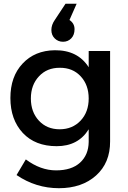

<svg xmlns="http://www.w3.org/2000/svg" viewBox="-20 -803 680 1020"><path d="M271 -696.8 328.1 -783.2H387.2L349.1 -696.8Q376 -678.7 376 -647.9Q376 -617.2 358.4 -599.1Q340.8 -581.1 314.9 -581.1Q289.1 -581.1 271 -598.6Q252.9 -616.2 252.9 -643.6Q252.9 -670.9 271 -696.8ZM408.2 -162.1Q451.2 -208 451.2 -279.8Q451.2 -351.6 408.7 -397.5Q366.2 -443.4 297.9 -442.9Q229.5 -443.4 187 -397.5Q144 -351.6 144 -279.8Q144 -208 186.5 -162.1Q229 -116.2 296.9 -116.2Q364.7 -116.2 408.2 -162.1ZM100.1 -465.3Q165 -534.7 271 -536.1Q393.1 -537.1 451.2 -445.8V-532.2H564.9V-51.8Q565.4 62 490.2 129.4Q415 196.8 293 196.8Q170.9 196.8 67.9 127L117.2 43.9Q195.3 102.1 277.8 102.1Q360.4 102.1 405.3 61Q450.2 20 451.2 -48.8V-116.2Q395.5 -26.4 281.2 -26.4Q167 -26.4 101.1 -96.7Q35.2 -168 35.2 -282.2Q35.2 -396.5 100.1 -465.3Z"/></svg>

Font: TruenoRg
Style: Book
Weight: 400
Designer: Julieta Ulanovsky
Foundry: Julieta Ulanovsky
Version: Version 3.001b